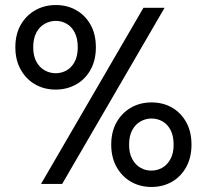

<svg xmlns="http://www.w3.org/2000/svg" viewBox="-20 -731 822 763"><path d="M143 0 550 -700H634L227 0ZM582 12Q537 12 501 -8.5Q465 -29 443.5 -67Q422 -105 422 -156Q422 -208 443.5 -245.5Q465 -283 501 -303.5Q537 -324 582 -324Q628 -324 663.5 -303.5Q699 -283 720 -245.5Q741 -208 741 -156Q741 -105 720 -67Q699 -29 663 -8.5Q627 12 582 12ZM581 -53Q605 -53 625 -64.5Q645 -76 657.5 -99Q670 -122 670 -156Q670 -191 658 -214Q646 -237 626 -248.5Q606 -260 582 -260Q559 -260 538.5 -248.5Q518 -237 505.5 -214Q493 -191 493 -156Q493 -122 505.5 -99Q518 -76 538 -64.5Q558 -53 581 -53ZM201 -375Q156 -375 120 -395.5Q84 -416 62.5 -454Q41 -492 41 -543Q41 -595 62.5 -632.5Q84 -670 120.5 -690.5Q157 -711 202 -711Q247 -711 283 -690.5Q319 -670 340 -632.5Q361 -595 361 -543Q361 -492 340 -454Q319 -416 282.5 -395.5Q246 -375 201 -375ZM201 -440Q225 -440 245 -451.5Q265 -463 277 -486Q289 -509 289 -543Q289 -578 277 -601.5Q265 -625 245 -636.5Q225 -648 202 -648Q179 -648 158 -636.5Q137 -625 124.5 -601.5Q112 -578 112 -543Q112 -509 124.5 -486Q137 -463 157.5 -451.5Q178 -440 201 -440Z"/></svg>

Font: DM Sans 17pt
Style: Regular
Weight: 400
Version: Version 4.004;gftools[0.9.30]